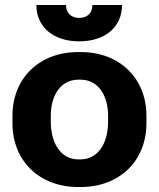

<svg xmlns="http://www.w3.org/2000/svg" viewBox="-20 -740 639 771"><path d="M126 -720C126 -633 193 -574 298 -574C404 -574 470 -633 470 -720H351C351 -689 332 -668 298 -668C265 -668 245 -689 245 -720ZM294 11H304C460 11 568 -94 568 -245V-275C568 -426 460 -531 304 -531H294C138 -531 30 -426 30 -275V-245C30 -94 138 11 294 11ZM294 -100C228 -100 184 -160 184 -251V-274C184 -363 228 -420 294 -420H304C370 -420 414 -363 414 -274V-251C414 -160 370 -100 304 -100Z"/></svg>

Font: Fixel Text Bold
Style: Bold
Weight: 700
Width: 4
Designer: AlfaBravo + MacPaw
Foundry: Kyrylo Tkachov, Marchela Mozhyna, Serhii Makarenko, Maria Weinstein, Zakhar Kryvoshyya
Version: Version 1.211